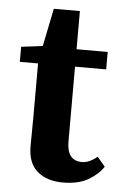

<svg xmlns="http://www.w3.org/2000/svg" viewBox="-48 -656 454 702"><g transform="rotate(5 178.5 -305.0)"><path d="M216.8 -141.1Q216.8 -70.8 272.5 -70.8Q298.8 -70.8 328.1 -95.2L356.9 -61Q337.9 -32.2 302 -11.2Q266.1 9.8 208.5 9.8Q150.9 9.8 115.5 -20Q80.1 -49.8 80.1 -112.8L81.1 -217.8V-416H14.2V-471.2L92.8 -481L121.1 -620.1H216.8V-480H331.1V-416H216.8Z"/></g></svg>

Font: SourceSerifPro-Bold
Style: Bold
Weight: 700
Designer: Frank Grießhammer
Foundry: Adobe Systems Incorporated
Version: Version 1.014;PS Version 1.0;hotconv 1.0.73;makeotf.lib2.5.5